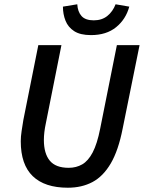

<svg xmlns="http://www.w3.org/2000/svg" viewBox="-20 -865 672 897"><path d="M297 12Q189 12 133 -42Q77 -96 77 -205Q77 -227 81 -253Q85 -279 89 -304L159 -654H267L194 -288Q185 -246 185 -211Q185 -148 212.5 -114.5Q240 -81 301 -81Q336 -81 364 -97Q392 -113 413 -153Q434 -193 448 -264L526 -654H632L553 -264Q533 -162 497.5 -101.5Q462 -41 412 -14.5Q362 12 297 12ZM405 -701Q355 -701 326.5 -719.5Q298 -738 286 -768.5Q274 -799 274 -834L341 -845Q343 -810 361 -790Q379 -770 418 -770Q456 -770 481.5 -790.5Q507 -811 520 -845L584 -834Q568 -775 522.5 -738Q477 -701 405 -701Z"/></svg>

Font: Source Sans 3 Semibold
Style: Italic
Weight: 600
Italic angle: -11°
Designer: Paul D. Hunt
Foundry: Adobe
Version: Version 3.052;hotconv 1.1.0;makeotfexe 2.6.0